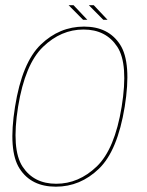

<svg xmlns="http://www.w3.org/2000/svg" viewBox="-20 -698 551 722"><path d="M190 4Q282 4 352 -63.5Q422 -131 449 -296.5Q475.5 -462 431.8 -530Q388 -598 296 -598Q203.5 -598 133.2 -530.2Q63 -462.5 36.5 -296.5Q10 -131.5 53.8 -63.8Q97.5 4 190 4ZM191.5 -7Q107 -7 64.8 -71.5Q22.5 -136 48 -296.5Q74 -456.5 141.8 -521.8Q209.5 -587 294 -587Q378.5 -587 421 -522.2Q463.5 -457.5 437.5 -296.5Q411.5 -137 343.8 -72Q276 -7 191.5 -7ZM368.5 -623.5H384.5L332.5 -678.5H314ZM292.5 -623.5H308.5L256.5 -678.5H238Z"/></svg>

Font: Anybody Thin
Style: Italic
Weight: 100
Italic angle: -10°
Designer: Tyler Finck
Foundry: Etcetera Type Company
Version: Version 1.114;gftools[0.9.25]